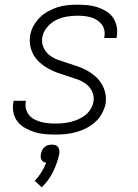

<svg xmlns="http://www.w3.org/2000/svg" viewBox="-20 -562 590 819"><path d="M217 12Q194 12 171 10Q148 8 127.5 1.5Q107 -5 88 -15.5Q69 -26 55.5 -42.5Q42 -59 37.5 -81Q33 -103 37 -126L38 -132H90V-128Q87 -112 91 -97Q95 -82 104 -71Q113 -60 126.5 -53Q140 -46 154.5 -42Q169 -38 185 -36.5Q201 -35 217 -35Q233 -35 249 -36.5Q265 -38 281 -42Q297 -46 312.5 -52.5Q328 -59 342 -69.5Q356 -80 365.5 -95Q375 -110 378 -125Q383 -149 374 -169.5Q365 -190 348 -203Q331 -216 310 -223.5Q289 -231 267.5 -237.5Q246 -244 225.5 -251.5Q205 -259 186 -269.5Q167 -280 151 -294Q135 -308 124 -326.5Q113 -345 109 -367.5Q105 -390 109 -413Q113 -434 124 -453.5Q135 -473 151 -488.5Q167 -504 186.5 -514.5Q206 -525 226.5 -531.5Q247 -538 268 -540Q289 -542 309 -542Q331 -542 353 -540Q375 -538 395 -531.5Q415 -525 433 -514Q451 -503 462 -487Q473 -471 477.5 -450Q482 -429 478 -406L477 -400H425V-404Q428 -419 425 -433.5Q422 -448 413.5 -458.5Q405 -469 393.5 -476.5Q382 -484 368 -488Q354 -492 339.5 -493.5Q325 -495 310 -495Q287 -495 264 -491Q241 -487 219.5 -476.5Q198 -466 181.5 -446.5Q165 -427 161 -405Q156 -382 165 -361Q174 -340 190.5 -327Q207 -314 228 -306.5Q249 -299 270 -292.5Q291 -286 312.5 -278.5Q334 -271 352.5 -260.5Q371 -250 387 -236Q403 -222 414 -203.5Q425 -185 429.5 -163Q434 -141 430 -117Q425 -96 413.5 -75.5Q402 -55 384 -39.5Q366 -24 345.5 -14Q325 -4 303 2Q281 8 259.5 10Q238 12 217 12ZM158 237 128 209Q144 193 156.5 173Q169 153 177 132Q171 131 165.5 128Q160 125 157 119.5Q154 114 153.5 107.5Q153 101 155 94Q156 86 160 78.5Q164 71 170.5 65Q177 59 185 57Q193 55 201 55Q209 55 216 57Q223 59 227.5 65Q232 71 233 78.5Q234 86 233 94Q225 132 207 169.5Q189 207 158 237Z"/></svg>

Font: Lode Dark Term
Style: Italic
Weight: 400
Italic angle: -11°
Monospace: yes
Designer: Belleve Invis
Foundry: Belleve Invis
Version: Version 29.2.0